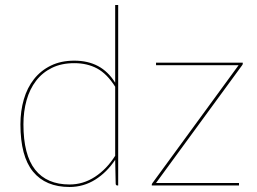

<svg xmlns="http://www.w3.org/2000/svg" viewBox="-20 -740 1026 766"><path d="M61.5 0ZM448.5 0Q441.5 0 441.5 -8L439.5 -102.5Q406.5 -52.5 359.8 -23.2Q313 6 257.5 6Q162 6 111.8 -55.2Q61.5 -116.5 61.5 -244Q61.5 -297 75 -343.5Q88.5 -390 115.5 -424.2Q142.5 -458.5 182.8 -478.2Q223 -498 276.5 -498Q330.5 -498 371 -476.5Q411.5 -455 439.5 -410V-720H451.5V0ZM257.5 -4Q312 -4 358.8 -34.5Q405.5 -65 439.5 -118.5V-394Q407 -445.5 367.5 -466.8Q328 -488 276.5 -488Q225 -488 187 -469.2Q149 -450.5 123.8 -417.5Q98.5 -384.5 86 -340Q73.5 -295.5 73.5 -244Q73.5 -122 120.2 -63Q167 -4 257.5 -4ZM948.5 -485Q948.5 -483.5 947.8 -482.5Q947 -481.5 945.5 -479L602.5 -10H933.5V0H585.5V-3Q585.5 -5.5 586.2 -6.5Q587 -7.5 588.5 -10L932 -480H602.5V-490H948.5Z"/></svg>

Font: Lato Hairline
Style: Regular
Weight: 100
Designer: Lukasz Dziedzic
Foundry: tyPoland Lukasz Dziedzic
Version: Version 2.007; 2014-02-27